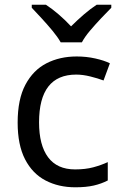

<svg xmlns="http://www.w3.org/2000/svg" viewBox="-20 -786 520 816"><path d="M300 10Q229 10 173.5 -19Q118 -48 86.5 -109Q55 -170 55 -265Q55 -364 88 -426Q121 -488 177.5 -517Q234 -546 306 -546Q347 -546 385 -537.5Q423 -529 447 -517L420 -444Q396 -453 364 -461Q332 -469 304 -469Q146 -469 146 -266Q146 -169 184.5 -117.5Q223 -66 299 -66Q343 -66 376.5 -75Q410 -84 438 -97V-19Q411 -5 378.5 2.5Q346 10 300 10ZM238 -606Q225 -629 203 -655.5Q181 -682 157 -708Q133 -734 115 -753V-766H175Q201 -749 229 -725Q257 -701 282 -674Q309 -701 337 -725Q365 -749 391 -766H453V-753Q434 -734 409.5 -708Q385 -682 362.5 -655.5Q340 -629 328 -606Z"/></svg>

Font: Noto Kufi Arabic
Style: Regular
Weight: 400
Designer: Monotype Design Team, David Williams, Khaled Hosny
Foundry: Google LLC
Version: Version 2.109; ttfautohint (v1.8.4.7-5d5b)